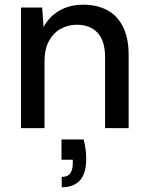

<svg xmlns="http://www.w3.org/2000/svg" viewBox="-20 -544 629 815"><path d="M69 0V-512H159L165 -429Q188 -473 231.5 -498.5Q275 -524 333 -524Q392 -524 435 -501Q478 -478 502 -430.5Q526 -383 526 -312V0H426V-302Q426 -370 394.5 -404.5Q363 -439 306 -439Q268 -439 236.5 -421Q205 -403 187 -368.5Q169 -334 169 -284V0ZM242 251V207Q267 207 278 192Q289 177 289 148V134H241V48H335Q341 70 343.5 91Q346 112 346 130Q346 192 319.5 221.5Q293 251 242 251Z"/></svg>

Font: DM Sans 12pt Medium
Style: Regular
Weight: 500
Version: Version 4.004;gftools[0.9.30]